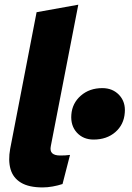

<svg xmlns="http://www.w3.org/2000/svg" viewBox="-20 -790 564 818"><path d="M246.4 -6Q226.9 0.5 204.4 4.5Q182 8.5 161.6 8.5Q102.7 8.5 69 -12Q35.3 -32.5 24.8 -69.7Q14.4 -106.8 23.3 -155.7L135.9 -738L313.6 -770L196.6 -168.2Q192.1 -147.1 202.3 -137.3Q212.6 -127.5 236.1 -127.5Q247.1 -127.5 257.4 -128Q267.7 -128.5 278.3 -130ZM378.6 -195.4Q334.7 -195.4 307.5 -225Q280.4 -254.7 283.9 -301.1Q287.5 -350.4 324.4 -382.5Q361.2 -414.6 415.9 -414.6Q460.3 -414.6 488 -384.9Q515.6 -355.2 511.6 -309.8Q508 -259 471.4 -227.2Q434.8 -195.4 378.6 -195.4Z"/></svg>

Font: REM Medium
Style: Italic
Weight: 500
Italic angle: -11°
Designer: Octavio Pardo
Foundry: Ashler Design
Version: Version 1.005;gftools[0.9.28]